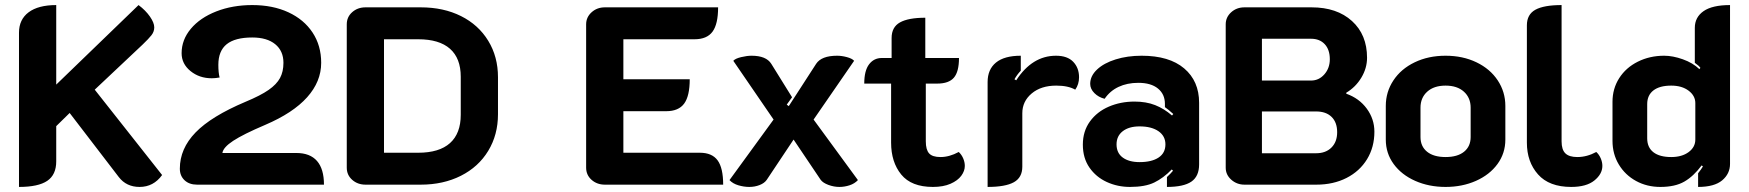

<svg xmlns="http://www.w3.org/2000/svg" viewBox="-20 -729 6905 758"><path d="M55 -600Q55 -652 93 -680.5Q131 -709 202 -709V-395L527 -709Q555 -688 572 -663.5Q589 -639 589 -621Q589 -604 578 -590Q567 -576 543 -553L354 -375L620 -38Q586 9 531 9Q479 9 449 -30L255 -283L202 -231V-92Q202 -39 166.5 -15Q131 9 55 9Z M690 -63Q690 -142 752 -206Q814 -270 949 -327Q1009 -352 1040.5 -374Q1072 -396 1085.5 -421Q1099 -446 1099 -481Q1099 -528 1066.5 -554.5Q1034 -581 976 -581Q908 -581 875 -554.5Q842 -528 842 -473Q842 -442 847 -423Q830 -420 816 -420Q767 -420 732 -448.5Q697 -477 697 -519Q697 -572 733.5 -615.5Q770 -659 834 -684Q898 -709 976 -709Q1057 -709 1118.5 -680.5Q1180 -652 1214 -600.5Q1248 -549 1248 -481Q1248 -407 1192.5 -345Q1137 -283 1027 -236Q940 -199 900.5 -173Q861 -147 858 -125H1150Q1204 -125 1231.5 -93.5Q1259 -62 1259 0H758Q727 0 708.5 -17.5Q690 -35 690 -63Z M1349 -67V-633Q1349 -662 1370.5 -681Q1392 -700 1423 -700H1641Q1731 -700 1800 -665.5Q1869 -631 1907.5 -568Q1946 -505 1946 -424V-278Q1946 -197 1907.5 -133.5Q1869 -70 1799.5 -35Q1730 0 1641 0H1423Q1392 0 1370.5 -19Q1349 -38 1349 -67ZM1631 -126Q1714 -126 1756.5 -164Q1799 -202 1799 -276V-426Q1799 -499 1756.5 -536.5Q1714 -574 1631 -574H1496V-126Z M2294 -633Q2294 -661 2315.5 -680.5Q2337 -700 2368 -700H2815Q2815 -634 2793 -604Q2771 -574 2722 -574H2441V-416H2703Q2703 -350 2681 -320Q2659 -290 2610 -290H2441V-126H2743Q2791 -126 2813 -96Q2835 -66 2835 0H2368Q2337 0 2315.5 -19Q2294 -38 2294 -67Z M2860 -18 3034 -257 2875 -489Q2883 -498 2906 -503.5Q2929 -509 2947 -509Q3005 -509 3025 -477L3107 -345L3086 -316L3094 -310L3202 -477Q3223 -509 3285 -509Q3303 -509 3323.5 -503.5Q3344 -498 3352 -489L3192 -257L3367 -18Q3354 -4 3334 2.5Q3314 9 3294 9Q3272 9 3250.5 1Q3229 -7 3220 -19L3113 -178L3007 -19Q2998 -6 2979 1.5Q2960 9 2938 9Q2917 9 2895 2.5Q2873 -4 2860 -18Z M3498 -166V-399H3392Q3392 -450 3411 -475Q3430 -500 3461 -500H3500V-579Q3500 -622 3533 -640.5Q3566 -659 3633 -659V-500H3766Q3766 -446 3746 -422.5Q3726 -399 3680 -399H3635V-171Q3635 -138 3648 -123.5Q3661 -109 3693 -109Q3728 -109 3765 -129Q3776 -119 3782.5 -104Q3789 -89 3789 -74Q3789 -54 3775 -35Q3761 -16 3732.5 -3.5Q3704 9 3663 9Q3578 9 3538 -40Q3498 -89 3498 -166Z M4016 -282V-71Q4016 -28 3982.5 -9.5Q3949 9 3879 9V-405Q3879 -455 3912 -482Q3945 -509 4010 -509V-450Q3995 -434 3985 -416L3992 -412Q4055 -509 4149 -509Q4194 -509 4217 -485Q4240 -461 4240 -424Q4240 -396 4225 -375Q4197 -391 4150 -391Q4090 -391 4053 -360Q4016 -329 4016 -282Z M4255 -158Q4255 -211 4283 -249.5Q4311 -288 4357.5 -308Q4404 -328 4459 -328Q4505 -328 4540.5 -314Q4576 -300 4607 -273L4612 -279Q4591 -298 4579 -306V-319Q4579 -357 4551.5 -379.5Q4524 -402 4474 -402Q4430 -402 4396 -386Q4362 -370 4341 -339Q4317 -345 4300.5 -361.5Q4284 -378 4284 -398Q4284 -429 4311 -454.5Q4338 -480 4384.5 -494.5Q4431 -509 4487 -509Q4596 -509 4655 -459Q4714 -409 4714 -323V-80Q4714 -33 4683.5 -12Q4653 9 4587 9V-30Q4602 -44 4611 -55L4606 -60Q4573 -26 4537 -8.5Q4501 9 4441 9Q4392 9 4349.5 -10.5Q4307 -30 4281 -67.5Q4255 -105 4255 -158ZM4581 -159Q4581 -192 4553.5 -211Q4526 -230 4479 -230Q4437 -230 4412.5 -211Q4388 -192 4388 -159Q4388 -125 4412.5 -107Q4437 -89 4479 -89Q4527 -89 4554 -107Q4581 -125 4581 -159Z M4819 -67V-633Q4819 -661 4840.5 -680.5Q4862 -700 4893 -700H5158Q5258 -700 5317.5 -646Q5377 -592 5377 -501Q5377 -460 5354.5 -422.5Q5332 -385 5295 -363V-359Q5346 -341 5376 -300Q5406 -259 5406 -209Q5406 -148 5377 -100.5Q5348 -53 5296 -26.5Q5244 0 5177 0H4893Q4863 0 4841 -19.5Q4819 -39 4819 -67ZM5156 -411Q5187 -411 5208.5 -435.5Q5230 -460 5230 -495Q5230 -533 5210 -554.5Q5190 -576 5156 -576H4962V-411ZM5176 -124Q5214 -124 5236.5 -146.5Q5259 -169 5259 -207Q5259 -246 5237 -267.5Q5215 -289 5176 -289H4962V-124Z M5451 -178V-311Q5451 -366 5481 -411.5Q5511 -457 5565 -483Q5619 -509 5687 -509Q5755 -509 5809 -483Q5863 -457 5893 -411.5Q5923 -366 5923 -311V-178Q5923 -124 5892 -81.5Q5861 -39 5807 -15Q5753 9 5687 9Q5621 9 5567 -15Q5513 -39 5482 -81.5Q5451 -124 5451 -178ZM5786 -188V-304Q5786 -343 5759.5 -367Q5733 -391 5687 -391Q5641 -391 5614.5 -367Q5588 -343 5588 -304V-188Q5588 -151 5614 -130Q5640 -109 5687 -109Q5734 -109 5760 -130Q5786 -151 5786 -188Z M6008 -166V-629Q6008 -672 6041.5 -690.5Q6075 -709 6145 -709V-171Q6145 -138 6160 -123.5Q6175 -109 6207 -109Q6245 -109 6282 -129Q6293 -119 6299.5 -104Q6306 -89 6306 -74Q6306 -42 6274.5 -16.5Q6243 9 6183 9Q6096 9 6052 -40.5Q6008 -90 6008 -166Z M6346 -173V-327Q6346 -379 6372.5 -420.5Q6399 -462 6446 -485.5Q6493 -509 6550 -509Q6584 -509 6623.5 -495Q6663 -481 6689 -456L6693 -461Q6688 -469 6671 -481V-619Q6671 -661 6705.5 -685Q6740 -709 6810 -709V-82Q6810 -43 6779 -17Q6748 9 6684 9V-45Q6696 -60 6703 -72L6698 -76Q6666 -33 6629.5 -12Q6593 9 6535 9Q6482 9 6439 -14.5Q6396 -38 6371 -79.5Q6346 -121 6346 -173ZM6673 -178V-322Q6673 -351 6646.5 -371Q6620 -391 6578 -391Q6532 -391 6507.5 -372Q6483 -353 6483 -318V-183Q6483 -147 6507.5 -128Q6532 -109 6578 -109Q6620 -109 6646.5 -128.5Q6673 -148 6673 -178Z"/></svg>

Font: K2D ExtraBold
Style: Regular
Weight: 800
Designer: Katatrad Aksorn Co.,Ltd.
Foundry: Cadson Demak Co.,Ltd.
Version: Version 1.000; ttfautohint (v1.6)